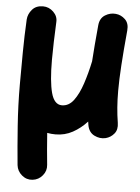

<svg xmlns="http://www.w3.org/2000/svg" viewBox="-59 -608 706 965"><g transform="rotate(5 294.5 -125.0)"><path d="M550.8 -478.5Q541 -374 536.4 -301.3Q531.7 -228.5 531.7 -173.3Q531.7 -127.4 534.7 -89.1Q537.6 -50.8 543.9 -11.7Q549.3 22 532.2 42.7Q515.1 63.5 489.7 69.8Q460.9 76.7 432.4 62.5Q403.8 48.3 397.5 11.2Q396 2.9 395 -5.4Q362.8 29.8 323.2 51.5Q283.7 73.2 236.8 73.2Q214.8 73.2 194.8 69.3Q197.8 111.3 201.2 151.6Q204.6 191.9 208.5 229Q211.9 259.3 192.1 283.2Q172.4 307.1 142.1 310.5Q111.8 314 87.9 293.9Q64 273.9 60.5 243.7Q51.8 154.8 44.2 49.1Q36.6 -56.6 36.6 -161.1Q36.6 -239.7 37.4 -323.5Q38.1 -407.2 42.5 -489.7Q44.4 -517.1 64 -539.8Q83.5 -562.5 118.7 -562.5Q148.9 -562.5 171.4 -540.5Q193.8 -518.6 191.9 -489.7Q189.5 -436 188 -388.7Q186.5 -341.3 186.5 -298.8Q186.5 -189.9 201.9 -132.6Q217.3 -75.2 255.9 -75.2Q291 -75.2 315.7 -108.4Q340.3 -141.6 357.9 -194.8Q375.5 -248 388.2 -308.6Q390.6 -348.1 394.5 -393.6Q398.4 -439 403.3 -492.2Q406.7 -527.8 432.4 -543.7Q458 -559.6 486.3 -556.6Q513.2 -554.2 533.7 -534.4Q554.2 -514.6 550.8 -478.5Z"/></g></svg>

Font: Mikhak ExtraBold
Style: Regular
Weight: 800
Designer: Amin Abedi
Version: Version 3.3